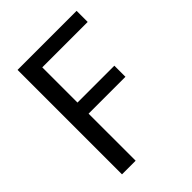

<svg xmlns="http://www.w3.org/2000/svg" viewBox="-201 -801 906 906"><g transform="rotate(-45 252.0 -348.5)"><path d="M77 0H168V-314H414V-388H168V-623H471V-697H77Z"/></g></svg>

Font: Matrixport Regular
Style: Regular
Weight: 400
Designer: Ninad Kale (Devanagari), Jonny Pinhorn (Latin)
Foundry: Indian Type Foundry
Version: Version 3.200;PS 1.000;hotconv 16.6.54;makeotf.lib2.5.65590